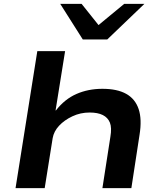

<svg xmlns="http://www.w3.org/2000/svg" viewBox="-20 -968 833 988"><path d="M60 0 172 -705H315L266 -400H268Q313 -458 373.5 -484.5Q434 -511 507 -511Q583 -511 629.5 -485Q676 -459 693.5 -406.5Q711 -354 698 -274L656 0H507L548 -264Q556 -311 545.5 -337Q535 -363 509 -376Q483 -389 441 -389Q394 -389 352.5 -369.5Q311 -350 284 -321Q257 -292 251 -257L210 0ZM406 -765 290 -948H400L487 -839L619 -948H723L532 -765Z"/></svg>

Font: Nunito Sans 7pt Expanded
Style: Bold Italic
Weight: 700
Width: 7
Italic angle: -9°
Designer: Vernon Adams
Foundry: Vernon Adams
Version: Version 3.101;gftools[0.9.27]